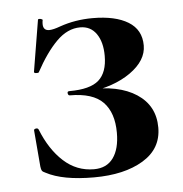

<svg xmlns="http://www.w3.org/2000/svg" viewBox="-39 -447 473 497"><g transform="rotate(-5 197.0 -198.5)"><path d="M255 -98Q255 -150 228.5 -177.5Q202 -205 142 -205Q138 -205 137 -210.5Q136 -216 142 -216Q196 -216 218.5 -236Q241 -256 241 -299Q241 -335 226 -356.5Q211 -378 184 -378Q151 -378 122.5 -349.5Q94 -321 67 -271Q66 -270 62 -270Q54 -270 55 -274L77 -407Q77 -409 81 -409Q84 -409 87 -407.5Q90 -406 89 -405Q88 -401 88 -395Q88 -378 104 -378Q114 -378 133 -385Q173 -399 218 -399Q277 -399 310.5 -378.5Q344 -358 344 -317Q344 -278 301 -247.5Q258 -217 187 -208L189 -216Q270 -220 316.5 -189.5Q363 -159 363 -102Q363 -47 314 -17.5Q265 12 186 12Q105 12 62 -11Q55 -14 53 -17Q51 -20 50 -28L42 -123Q42 -126 47 -127Q52 -128 54 -124Q75 -71 109 -40Q143 -9 188 -9Q221 -9 238 -32.5Q255 -56 255 -98Z"/></g></svg>

Font: Cormorant Garamond
Style: Bold
Weight: 700
Designer: Christian Thalmann (Catharsis Fonts)
Foundry: Catharsis Fonts
Version: Version 4.000